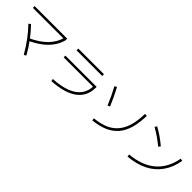

<svg xmlns="http://www.w3.org/2000/svg" viewBox="279 -2070 3443 3443"><g transform="rotate(45 2000.0 -348.5)"><path d="M415 -231Q602 -317 711.5 -427.5Q821 -538 862 -685L908 -666Q880 -565 819 -479Q758 -393 663 -321Q568 -249 438 -189ZM563 46Q490 -83 406.5 -195.5Q323 -308 226 -408L264 -438Q363 -336 448 -222Q533 -108 605 22ZM82 -666V-711H908V-666Z M1238 -17Q1439 -28 1574 -81Q1709 -134 1777 -226.5Q1845 -319 1845 -452L1868 -429H1100V-473H1893V-452Q1893 -233 1728 -111Q1563 11 1244 28ZM1175 -681V-726H1825V-681Z M2256 -39Q2379 -51 2474 -83.5Q2569 -116 2638.5 -172.5Q2708 -229 2754 -310Q2800 -391 2823 -498.5Q2846 -606 2849 -743L2897 -741Q2893 -561 2855 -427.5Q2817 -294 2739.5 -203Q2662 -112 2544 -60.5Q2426 -9 2263 7ZM2267 -375Q2230 -464 2191 -546.5Q2152 -629 2109 -708L2153 -729Q2196 -649 2235.5 -565.5Q2275 -482 2312 -393Z M3162 -27Q3313 -41 3433.5 -85.5Q3554 -130 3642.5 -205.5Q3731 -281 3788.5 -387Q3846 -493 3870 -629L3917 -619Q3883 -428 3787 -291.5Q3691 -155 3536 -77Q3381 1 3168 20ZM3432 -494Q3358 -555 3284.5 -606Q3211 -657 3135 -699L3160 -740Q3239 -697 3313 -646Q3387 -595 3461 -532Z"/></g></svg>

Font: M PLUS 2 Thin Light
Style: Regular
Weight: 300
Version: Version 1.001